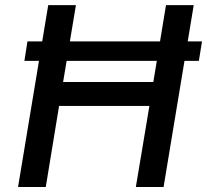

<svg xmlns="http://www.w3.org/2000/svg" viewBox="-20 -748 828 768"><path d="M788.1 -582.5 775.4 -504.4H77.6L89.8 -582.5ZM52.2 0 172.9 -727.5H283.7L232.4 -419.9H593.3L644 -727.5H754.9L634.3 0H523.4L577.6 -324.2H216.3L163.1 0Z"/></svg>

Font: Inter 20pt Medium
Style: Italic
Weight: 500
Italic angle: -9.3988°
Version: Version 4.001;git-66647c0bb